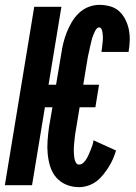

<svg xmlns="http://www.w3.org/2000/svg" viewBox="-39 -763 559 791"><path d="M287 8Q259 8 234.5 -2Q210 -12 193 -31.5Q176 -51 168 -76.5Q160 -102 157.5 -129Q155 -156 157 -184Q159 -212 163 -240L177 -321H146L93 0H-19L102 -735H214L161 -414H192L214 -545Q217 -566 222.5 -588Q228 -610 236.5 -631Q245 -652 257 -672.5Q269 -693 286.5 -709.5Q304 -726 326 -734.5Q348 -743 370 -743Q393 -743 414.5 -737Q436 -731 451.5 -717Q467 -703 477 -683.5Q487 -664 491.5 -642.5Q496 -621 495.5 -598Q495 -575 491 -552V-549H379V-550Q380 -557 381 -564Q382 -571 382.5 -577.5Q383 -584 384 -591Q385 -598 385 -604.5Q385 -611 384.5 -617.5Q384 -624 383 -630.5Q382 -637 379 -643.5Q376 -650 370 -650Q363 -650 358.5 -644Q354 -638 351 -631.5Q348 -625 345.5 -619Q343 -613 341 -606.5Q339 -600 337.5 -593.5Q336 -587 334.5 -580.5Q333 -574 331.5 -568Q330 -562 329 -555.5Q328 -549 326 -542.5Q324 -536 323 -529L304 -414H369L354 -321H289L273 -224Q271 -215 270 -205.5Q269 -196 268 -186.5Q267 -177 266 -167.5Q265 -158 265 -148.5Q265 -139 265.5 -129.5Q266 -120 267.5 -111Q269 -102 273.5 -93.5Q278 -85 287 -85Q297 -85 305 -93Q313 -101 318 -109.5Q323 -118 327 -127.5Q331 -137 335 -146.5Q339 -156 342 -165.5Q345 -175 346 -185L439 -143Q434 -126 426.5 -108.5Q419 -91 408.5 -74.5Q398 -58 385.5 -42.5Q373 -27 357.5 -15.5Q342 -4 323.5 2Q305 8 287 8Z"/></svg>

Font: Iosevka Curly Heavy
Style: Italic
Weight: 900
Italic angle: -9°
Monospace: yes
Designer: Belleve Invis
Foundry: Belleve Invis
Version: Version 22.1.2; ttfautohint (v1.8.4)